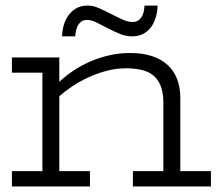

<svg xmlns="http://www.w3.org/2000/svg" viewBox="-20 -672 796 692"><path d="M22.9 -464.8H193.8V-377Q216.8 -398.9 245.1 -417.7Q273.4 -436.5 306.2 -450.7Q338.9 -464.8 375 -472.9Q411.1 -481 449.2 -481Q494.6 -481 528.6 -469.5Q562.5 -458 585 -437Q607.4 -416 618.7 -386Q629.9 -356 629.9 -318.8V-55.2H740.2V0H459V-55.2H568.8V-300.8Q568.8 -337.9 559.3 -362.1Q549.8 -386.2 532.2 -400.4Q514.6 -414.6 489.5 -420.2Q464.4 -425.8 433.1 -425.8Q396.5 -425.8 361.3 -416Q326.2 -406.2 295.2 -391.6Q264.2 -377 238 -359.1Q211.9 -341.3 193.8 -325.2V-55.2H304.2V0H22.9V-55.2H132.8V-410.2H22.9ZM547.9 -651.9Q547.9 -643.6 546.4 -632.1Q544.9 -620.6 541 -608.2Q537.1 -595.7 530.5 -583.7Q523.9 -571.8 513.7 -562.3Q503.4 -552.7 489.3 -546.9Q475.1 -541 456.1 -541Q433.1 -541 410.9 -550.3Q388.7 -559.6 367.9 -570.6Q347.2 -581.5 328.4 -590.8Q309.6 -600.1 293.9 -600.1Q279.3 -600.1 271 -592.8Q262.7 -585.4 258.5 -575.4Q254.4 -565.4 252.9 -555.7Q251.5 -545.9 251 -541H203.6Q203.6 -553.2 207.5 -572.3Q211.4 -591.3 221.7 -608.9Q231.9 -626.5 250 -639.2Q268.1 -651.9 296.9 -651.9Q315.9 -651.9 336.9 -642.6Q357.9 -633.3 379.2 -622.3Q400.4 -611.3 420.4 -602.1Q440.4 -592.8 458 -592.8Q472.7 -592.8 481 -600.1Q489.3 -607.4 493.7 -617.2Q498 -627 499.3 -636.7Q500.5 -646.5 501 -651.9Z"/></svg>

Font: Stint Ultra Expanded
Style: Regular
Weight: 400
Width: 7
Designer: Astigmatic (AOETI)
Foundry: Astigmatic (AOETI)
Version: Version 1.000